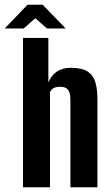

<svg xmlns="http://www.w3.org/2000/svg" viewBox="-60 -790 461 810"><path d="M37 0V-630H144V-442Q156 -472 180 -488Q204 -504 238 -504Q286 -504 310 -488Q334 -472 342.5 -442.5Q351 -413 351 -373V0H237V-366Q237 -377 236 -387Q235 -397 230.5 -405.5Q226 -414 217.5 -419Q209 -424 193 -424Q179 -424 170 -420Q161 -416 157 -411Q153 -406 151 -402V0ZM-40 -670 56 -770H120L217 -670H138L89 -713L40 -670Z"/></svg>

Font: Alumni Sans Thin
Style: Bold
Weight: 700
Version: Version 1.018